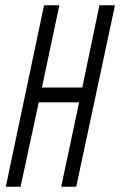

<svg xmlns="http://www.w3.org/2000/svg" viewBox="-20 -708 456 728"><path d="M2 0 147 -688H205L139 -376H292L357 -688H416L269 0H212L280 -320H127L58 0Z"/></svg>

Font: Saira UltraCondensed
Style: Italic
Weight: 400
Width: 1
Italic angle: -12°
Designer: Hector Gatti with collaboration of the Omnibus-Type team
Foundry: Omnibus-Type
Version: Version 1.101